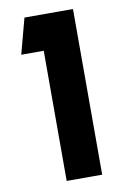

<svg xmlns="http://www.w3.org/2000/svg" viewBox="-81 -750 527 799"><g transform="rotate(-10 182.5 -350.0)"><path d="M135 0V-550H40L80 -700H285V0Z"/></g></svg>

Font: Urbanist Black
Style: Regular
Weight: 900
Designer: Corey Hu
Foundry: Corey Hu
Version: Version 1.330; ttfautohint (v1.8.4.7-5d5b)